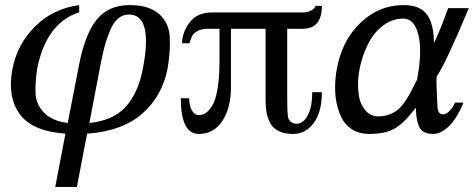

<svg xmlns="http://www.w3.org/2000/svg" viewBox="-20 -514 1861 754"><path d="M126 -244Q118 -193 119.5 -149Q121 -105 152.5 -72Q184 -39 246 -31L290 -257Q313 -378 359 -436Q405 -494 489 -494Q564 -494 603.5 -460Q643 -426 646.5 -370.5Q650 -315 638 -244Q617 -137 539 -68Q461 1 322 11L282 220H197L237 11Q104 1 56 -68Q8 -137 29 -244Q48 -341 118 -410.5Q188 -480 291 -494V-466Q161 -423 126 -244ZM377 -272 331 -31Q426 -41 474.5 -95.5Q523 -150 541 -244Q582 -457 486 -457Q462 -457 443.5 -441Q425 -425 412.5 -395Q400 -365 392.5 -338Q385 -311 377 -272Z M1244 -152Q1244 -74 1212 -31Q1180 12 1131 12Q1097 12 1074 0.5Q1051 -11 1040.5 -32Q1030 -53 1026.5 -73Q1023 -93 1023 -118V-401H887V-172Q887 -91 853.5 -39.5Q820 12 761 12Q690 12 690 -128H723Q723 -99 733.5 -80.5Q744 -62 761 -62Q775 -62 787 -69.5Q799 -77 812.5 -97.5Q826 -118 834 -163.5Q842 -209 842 -275V-401H800Q786 -401 775 -399Q764 -397 756.5 -392.5Q749 -388 744 -384.5Q739 -381 735.5 -374Q732 -367 730.5 -363.5Q729 -360 726.5 -352.5Q724 -345 724 -344H695Q695 -386 724.5 -425.5Q754 -465 811 -465H1171Q1187 -465 1201.5 -472.5Q1216 -480 1219 -491H1244Q1244 -401 1169 -401H1108V-135Q1108 -63 1112 -50Q1121 -29 1145 -28Q1170 -28 1188 -60Q1206 -92 1206 -152Z M1821 -482Q1730 -264 1695 -214Q1693 -192 1695.5 -147.5Q1698 -103 1698 -97Q1698 -65 1721 -65Q1732 -65 1743.5 -76.5Q1755 -88 1761 -100L1767 -111H1800Q1798 -106 1794.5 -97.5Q1791 -89 1779.5 -68Q1768 -47 1755 -31Q1742 -15 1722 -1.5Q1702 12 1682 12Q1659 12 1644.5 4Q1630 -4 1624 -21Q1618 -38 1616 -52Q1614 -66 1613 -91Q1569 -33 1532 -10.5Q1495 12 1430 12Q1391 12 1362.5 -6Q1334 -24 1320.5 -53.5Q1307 -83 1301.5 -111Q1296 -139 1296 -168Q1296 -249 1325.5 -321.5Q1355 -394 1418.5 -444Q1482 -494 1566 -494Q1629 -494 1656.5 -457Q1684 -420 1684 -345Q1694 -364 1708 -398.5Q1722 -433 1731 -458L1740 -482ZM1618 -202Q1639 -314 1623 -377.5Q1607 -441 1564 -441Q1521 -441 1485.5 -414.5Q1450 -388 1429 -348Q1408 -308 1397 -265Q1386 -222 1386 -184Q1386 -154 1391.5 -128Q1397 -102 1416 -79.5Q1435 -57 1466 -57Q1489 -57 1508.5 -64.5Q1528 -72 1541 -82Q1554 -92 1567 -110.5Q1580 -129 1586.5 -140.5Q1593 -152 1603.5 -173.5Q1614 -195 1618 -202Z"/></svg>

Font: Veleka
Style: Italic
Weight: 400
Italic angle: -12°
Designer: Stefan Peev, Context Ltd, 2016; SIL International, 1997-2014.
Foundry: Stefan Peev, Context Ltd, 2016
Version: Version 1.000